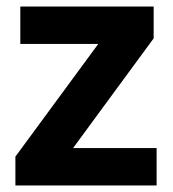

<svg xmlns="http://www.w3.org/2000/svg" viewBox="-20 -566 528 586"><path d="M458 0H27V-88L280 -432H42V-546H449V-449L203 -114H458Z"/></svg>

Font: Noto Sans Ol Chiki
Style: Bold
Weight: 700
Designer: Monotype Design Team, Lewis McGuffie
Foundry: Monotype Imaging Inc.
Version: Version 2.003; ttfautohint (v1.8.4.7-5d5b)